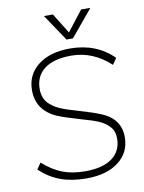

<svg xmlns="http://www.w3.org/2000/svg" viewBox="-99 -982 795 1058"><g transform="rotate(-10 299.0 -453.0)"><path d="M39 -87 63 -122Q117 -74 172 -53Q227 -32 299 -32Q397 -32 449.5 -71Q502 -110 502 -180Q502 -223 477 -248Q455 -272 421.5 -286.5Q388 -301 316 -321Q239 -343 196 -361Q86 -410 86 -522Q86 -609 152.5 -661Q219 -713 331 -713Q479 -713 574 -618L550 -583Q453 -673 332 -673Q234 -673 181.5 -633.5Q129 -594 129 -521Q129 -475 155 -444Q180 -417 217.5 -400.5Q255 -384 327 -364Q399 -343 442 -325Q545 -282 545 -180Q545 -94 478.5 -43Q412 8 300 8Q217 8 155 -14.5Q93 -37 39 -87ZM342 -801 430 -914H482L358 -765H322L222 -914H272Z"/></g></svg>

Font: Iunito ExtraLight
Style: Italic
Weight: 200
Italic angle: -4.541°
Designer: Vernon Adams
Foundry: Vernon Adams
Version: Version 2.001;November 30, 2019;FontCreator 12.0.0.2547 64-b